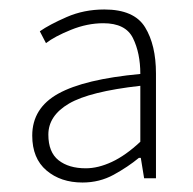

<svg xmlns="http://www.w3.org/2000/svg" viewBox="-20 -827 408 405"><path d="M154 -442Q108 -442 78 -467.5Q48 -493 48 -541Q48 -599 103 -629.5Q158 -660 276 -671Q276 -715 260.5 -746.5Q245 -778 198 -778Q164 -778 129.5 -764Q95 -750 77 -736L64 -761Q84 -775 120.5 -791Q157 -807 200 -807Q263 -807 286 -769.5Q309 -732 309 -672V-451H284L277 -494H273Q250 -475 220 -458.5Q190 -442 154 -442ZM161 -472Q187 -472 216 -485.5Q245 -499 276 -528V-646Q169 -634 125.5 -608.5Q82 -583 82 -543Q82 -506 103.5 -489Q125 -472 161 -472Z"/></svg>

Font: Shanggu Sans SC VF
Style: Regular
Weight: 250
Designer: GuiWonder
Version: Version 1.021